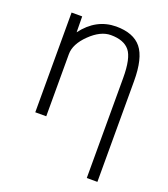

<svg xmlns="http://www.w3.org/2000/svg" viewBox="-138 -630 827 947"><g transform="rotate(20 276.0 -157.0)"><path d="M134.8 -439.5Q204.1 -532.2 308.6 -533.2Q400.4 -533.2 441.9 -481.9Q483.4 -430.7 483.4 -309.6V218.8H427.7V-305.7Q427.7 -410.2 397.5 -447.3Q367.2 -484.4 298.8 -484.4Q245.1 -484.4 190.4 -431.2Q135.7 -377.9 135.7 -325.2V1H78.1V-522.5H133.8Z"/></g></svg>

Font: Gen Shin Gothic Light
Style: Regular
Weight: 200
Designer: [Source Han Sans]
Ryoko NISHIZUKA  (kana & ideographs); Paul D. Hunt (Latin, Greek & Cyrillic); Wenlong ZHANG  (bopomofo
Version: Version 1.002.20150607